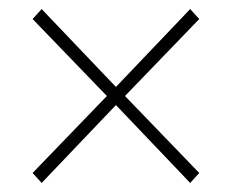

<svg xmlns="http://www.w3.org/2000/svg" viewBox="-20 -542 512 424"><path d="M72 -138 52 -160 216 -330 52 -500 72 -522 236 -350 400 -522 420 -500 256 -330 420 -160 400 -138 236 -310Z"/></svg>

Font: Source Sans 3 Variable
Style: Regular
Weight: 200
Designer: Paul D. Hunt
Foundry: Adobe Systems Incorporated
Version: Version 3.026